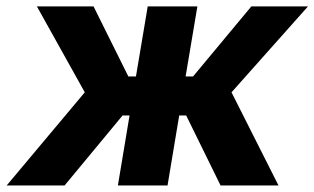

<svg xmlns="http://www.w3.org/2000/svg" viewBox="-41 -565 958 585"><path d="M-20.6 0 217.3 -283.7 71.4 -545.5H244L350.1 -332H373.2L409.1 -545.5H560.4L524.5 -332H547.2L724.8 -545.5H897.4L664.4 -283.7L807.5 0H631L526.3 -213.1H505L469.5 0H318.2L353.7 -213.1H332.4L155.9 0Z"/></svg>

Font: Inter UI
Style: Bold Italic
Weight: 700
Italic angle: 9.39999°
Designer: Rasmus Andersson
Foundry: rsms
Version: 3.2;8d6f07862